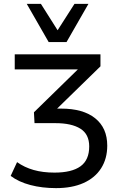

<svg xmlns="http://www.w3.org/2000/svg" viewBox="-20 -778 624 990"><path d="M269 192Q197 192 136.5 176Q76 160 35 129L68 58Q106 85 153.5 98.5Q201 112 261 112Q350 112 395 79.5Q440 47 440 -23Q440 -86 394.5 -114.5Q349 -143 266 -143H158L155 -199L412 -450L413 -420H56V-498H498V-436L256 -200L238 -218H295Q409 -218 471 -168Q533 -118 533 -27Q533 40 501.5 89.5Q470 139 411 165.5Q352 192 269 192ZM231 -561 118 -758H191L277 -622L364 -758H436L323 -561Z"/></svg>

Font: Nunito Sans 6pt
Style: Regular
Weight: 400
Version: Version 3.101;gftools[0.9.27]